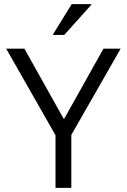

<svg xmlns="http://www.w3.org/2000/svg" viewBox="-20 -911 615 931"><path d="M249.2 0V-255L10 -675H98.3L288.3 -335.8H291.7L481.7 -675H565L325.8 -256.7V0ZM237.5 -741.7V-745L327.5 -890.8H422.5V-887.5L291.7 -741.7Z"/></svg>

Font: Funnel Sans Light
Style: Regular
Weight: 300
Designer: NORD ID, Kristian Moeller
Foundry: Dicotype
Version: Version 1.000